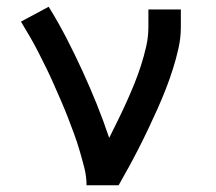

<svg xmlns="http://www.w3.org/2000/svg" viewBox="-20 -548 640 568"><path d="M236 0Q236 -26 229.5 -51.5Q223 -77 215.5 -102.5Q208 -128 199 -152.5Q190 -177 180.5 -201.5Q171 -226 160.5 -250Q150 -274 139.5 -298Q129 -322 117.5 -345.5Q106 -369 94 -392.5Q82 -416 69 -438.5Q56 -461 42 -484L124 -528Q152 -483 176.5 -435.5Q201 -388 223.5 -339Q246 -290 266 -240.5Q286 -191 303 -140Q316 -166 329 -192.5Q342 -219 354 -245.5Q366 -272 377 -299Q388 -326 397 -354Q406 -382 412.5 -410.5Q419 -439 419 -468V-520H515V-468Q515 -436 508 -405Q501 -374 491.5 -344Q482 -314 470.5 -284.5Q459 -255 446 -226Q433 -197 419.5 -168.5Q406 -140 391.5 -111.5Q377 -83 362 -55.5Q347 -28 331 0Z"/></svg>

Font: Iosevka Aile Medium
Style: Regular
Weight: 500
Designer: Belleve Invis
Foundry: Belleve Invis
Version: Version 27.3.5; ttfautohint (v1.8.4)